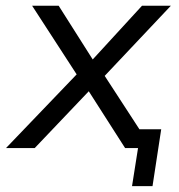

<svg xmlns="http://www.w3.org/2000/svg" viewBox="-40 -506 612 656"><path d="M411.1 130 431.6 0H392L402.2 -64.3H510.8L481.1 130ZM-19.6 0 237.4 -268 235.8 -230.4 69.8 -486.3H160.5L285.7 -288.8H263.9L445.1 -486.3H543.7L304.3 -232.5L303.3 -268.9L478.2 0H387.5L252.8 -210.6L277.4 -209L78.5 0Z"/></svg>

Font: Nunito Sans 12pt ExtraLight
Style: Italic
Weight: 200
Italic angle: -9°
Designer: Vernon Adams
Foundry: Vernon Adams
Version: Version 3.101;gftools[0.9.27]